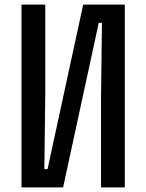

<svg xmlns="http://www.w3.org/2000/svg" viewBox="-20 -820 640 840"><path d="M526 0H422V-390L426 -720H412L256 0H74V-800H178V-410L174 -80H188L344 -800H526Z"/></svg>

Font: Martian Mono Condensed
Style: Regular
Weight: 400
Width: 3
Designer: Roman Shamin
Foundry: Evil Martians
Version: Version 1.000